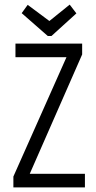

<svg xmlns="http://www.w3.org/2000/svg" viewBox="-20 -812 415 832"><path d="M282 -792 194 -721 100 -791 74 -755 187 -656H203L311 -754ZM38 0H348V-59H109L336 -576V-623H47V-564H268L38 -47Z"/></svg>

Font: Inconsolata Condensed
Style: Regular
Weight: 400
Width: 3
Monospace: yes
Designer: Raph Levien, Cyreal, Brenton Simpson
Foundry: Raph Levien, Cyreal, Google
Version: Version 3.100